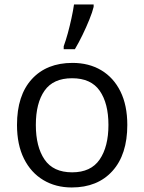

<svg xmlns="http://www.w3.org/2000/svg" viewBox="-20 -825 642 855"><path d="M546.9 -268.6Q546.9 -136.7 480.7 -63.5Q414.6 9.8 299.3 9.8Q228 9.8 172.9 -23.2Q117.7 -56.2 86.7 -118.4Q55.7 -180.7 55.7 -268.6Q55.7 -400.4 121.8 -472.7Q188 -544.9 302.7 -544.9Q376 -544.9 430.9 -512.2Q485.8 -479.5 516.4 -417.7Q546.9 -356 546.9 -268.6ZM139.6 -268.6Q139.6 -171.4 178.5 -114.5Q217.3 -57.6 301.3 -57.6Q384.8 -57.6 423.8 -114.7Q462.9 -171.9 462.9 -268.6Q462.9 -364.7 424.1 -420.7Q385.3 -476.6 300.8 -476.6Q217.3 -476.6 178.5 -421.4Q139.6 -366.2 139.6 -268.6ZM263.7 -606V-619.1Q272.9 -644 282 -677Q291 -710 298.3 -743.9Q305.7 -777.8 309.6 -805.2H397V-794.4Q391.6 -771.5 377.9 -737.8Q364.3 -704.1 347.2 -668.9Q330.1 -633.8 313.5 -606Z"/></svg>

Font: Open Sans
Style: Regular
Weight: 400
Designer: Monotype Design Team
Foundry: Monotype Imaging Inc.
Version: Version 3.000; ttfautohint (v1.8.4)